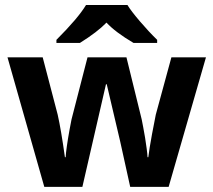

<svg xmlns="http://www.w3.org/2000/svg" viewBox="-20 -731 835 751"><path d="M489.3 0 450.2 -177.2 397.5 -401.4H394.5L302.2 0H153.3L9.3 -506.8H147L205.6 -282.7Q219.2 -222.2 233.9 -116.2H236.8Q238.8 -150.4 252.4 -225.6L259.8 -264.2L322.3 -506.8H474.6L534.2 -264.2Q536.1 -253.9 540 -234.4Q543.9 -214.8 547.4 -192.9Q550.8 -170.9 553.7 -149.9Q556.6 -128.9 557.1 -116.2H560.1Q564 -148.9 574.5 -205.8Q585 -262.7 589.4 -282.7L650.4 -506.8H785.6L639.6 0ZM502.4 -563Q431.2 -605 396.5 -642.6Q361.3 -606 292.5 -563H200.7V-575.2Q286.1 -660.6 316.4 -711.4H478.5Q492.7 -688 527.3 -647.5Q562 -606.9 594.7 -575.2V-563Z"/></svg>

Font: Bpm'online Open Sans
Style: Bold
Weight: 700
Foundry: Ascender Corporation
Version: Version 1.10